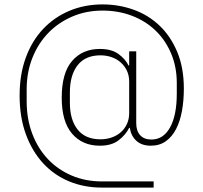

<svg xmlns="http://www.w3.org/2000/svg" viewBox="-20 -730 923 871"><path d="M677 121H442Q362 121 294 93Q226 65 176 11Q126 -43 97.5 -120.5Q69 -198 69 -297Q69 -392 97 -468.5Q125 -545 175.5 -598.5Q226 -652 295 -681Q364 -710 445 -710Q519 -710 586 -686Q653 -662 703.5 -614Q754 -566 784 -494.5Q814 -423 814 -328Q814 -274 805.5 -227Q797 -180 779 -145Q761 -110 732.5 -89.5Q704 -69 664 -69Q623 -69 598.5 -91.5Q574 -114 569 -150H566Q550 -118 518 -93.5Q486 -69 433 -69Q354 -69 307 -123.5Q260 -178 260 -287Q260 -399 307 -453.5Q354 -508 433 -508Q486 -508 517.5 -485Q549 -462 563 -433H566V-497H598V-171Q598 -136 616 -116.5Q634 -97 667 -97Q721 -97 751.5 -152Q782 -207 782 -306V-353Q782 -427 756 -488Q730 -549 685 -592Q640 -635 578.5 -658.5Q517 -682 445 -682Q371 -682 308 -655Q245 -628 199 -580.5Q153 -533 127 -467.5Q101 -402 101 -325V-271Q101 -190 126.5 -123Q152 -56 197.5 -8Q243 40 305.5 66.5Q368 93 442 93H677ZM436 -98Q463 -98 487 -106.5Q511 -115 528.5 -130.5Q546 -146 556 -168Q566 -190 566 -217V-360Q566 -387 556 -408.5Q546 -430 528.5 -446Q511 -462 487 -470.5Q463 -479 436 -479Q367 -479 332 -434Q297 -389 297 -311V-263Q297 -187 332 -142.5Q367 -98 436 -98Z"/></svg>

Font: IBM Plex Sans KR ExtraLight
Style: Regular
Weight: 200
Designer: Mike Abbink; Paul van der Laan; Pieter van Rosmalen; Wujin Sim; Chorong Kim; Dohee Lee;
Foundry: Sandoll Inc.
Version: Version 1.001